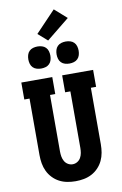

<svg xmlns="http://www.w3.org/2000/svg" viewBox="-123 -1264 847 1338"><g transform="rotate(-10 300.0 -595.0)"><path d="M300 8Q270 8 241 2.5Q212 -3 186 -16.5Q160 -30 139 -52Q118 -74 105.5 -100.5Q93 -127 88 -156Q83 -185 83 -215V-615H46V-735H265V-615H228V-215Q228 -197 231 -179.5Q234 -162 242.5 -146.5Q251 -131 266.5 -121.5Q282 -112 300 -112Q318 -112 333.5 -121.5Q349 -131 357.5 -146.5Q366 -162 369 -179.5Q372 -197 372 -215V-615H335V-735H554V-615H517V-215Q517 -185 512 -156Q507 -127 494.5 -100.5Q482 -74 461 -52Q440 -30 414 -16.5Q388 -3 359 2.5Q330 8 300 8ZM400 -807Q384 -807 368.5 -811.5Q353 -816 342 -827Q331 -838 326.5 -853.5Q322 -869 322 -885Q322 -901 326.5 -916.5Q331 -932 342 -943Q353 -954 368.5 -958.5Q384 -963 400 -963Q416 -963 431.5 -958.5Q447 -954 458 -943Q469 -932 473.5 -916.5Q478 -901 478 -885Q478 -869 473.5 -853.5Q469 -838 458 -827Q447 -816 431.5 -811.5Q416 -807 400 -807ZM200 -807Q184 -807 168.5 -811.5Q153 -816 142 -827Q131 -838 126.5 -853.5Q122 -869 122 -885Q122 -901 126.5 -916.5Q131 -932 142 -943Q153 -954 168.5 -958.5Q184 -963 200 -963Q216 -963 231.5 -958.5Q247 -954 258 -943Q269 -932 273.5 -916.5Q278 -901 278 -885Q278 -869 273.5 -853.5Q269 -838 258 -827Q247 -816 231.5 -811.5Q216 -807 200 -807ZM281 -991 215 -1049 357 -1198 443 -1122Z"/></g></svg>

Font: Iosevka Curly Slab HvEx
Style: Regular
Weight: 900
Width: 7
Monospace: yes
Designer: Belleve Invis
Foundry: Belleve Invis
Version: Version 11.1.0; ttfautohint (v1.8.3)